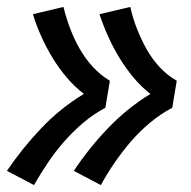

<svg xmlns="http://www.w3.org/2000/svg" viewBox="-32 -612 552 554"><path d="M259 -78 181 -119Q224 -184 279.5 -242Q335 -300 402 -341Q375 -362 353 -388.5Q331 -415 313 -444.5Q295 -474 280.5 -506Q266 -538 255 -571L344 -592Q351 -560 363 -529.5Q375 -499 390.5 -471Q406 -443 428 -419Q450 -395 478 -379L465 -301Q431 -283 401 -258Q371 -233 346 -204Q321 -175 299 -143Q277 -111 259 -78ZM66 -78 -12 -119Q32 -184 87 -242Q142 -300 210 -341Q183 -362 160.5 -388.5Q138 -415 120 -444.5Q102 -474 87.5 -506Q73 -538 63 -571L151 -592Q159 -560 170.5 -529.5Q182 -499 198 -471Q214 -443 236 -419Q258 -395 285 -379L272 -301Q238 -283 208.5 -258Q179 -233 153.5 -204Q128 -175 106.5 -143Q85 -111 66 -78Z"/></svg>

Font: Iosevka Curly XBdObl
Style: Regular
Weight: 800
Italic angle: -9°
Monospace: yes
Designer: Belleve Invis
Foundry: Belleve Invis
Version: Version 11.1.0; ttfautohint (v1.8.3)